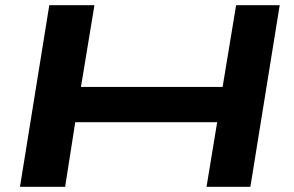

<svg xmlns="http://www.w3.org/2000/svg" viewBox="-20 -720 1132 740"><path d="M57 0 170 -700H344L292 -385H838L890 -700H1058L945 0H776L817 -249H270L231 0Z"/></svg>

Font: Georama ExtraExtended SemiBold
Style: Italic
Weight: 600
Width: 8
Italic angle: -9°
Designer: Jean-Baptiste Levee
Foundry: Production Type
Version: Version 1.000